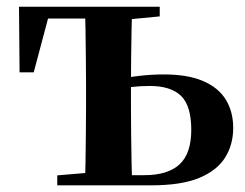

<svg xmlns="http://www.w3.org/2000/svg" viewBox="-20 -556 736 576"><path d="M305.6 0V-30.5H413.5Q483.3 -30.5 518.6 -62.9Q553.8 -95.4 553.8 -166.5Q553.8 -238.7 523.1 -268.4Q492.3 -298.1 429.9 -298.1Q399.5 -298.1 373.2 -294.9Q346.8 -291.8 320.8 -285.8V-316.8Q358.6 -324 396.9 -328.3Q435.3 -332.7 471.2 -332.7Q543.4 -332.7 589.3 -312.9Q635.2 -293.2 657.4 -257.1Q679.6 -221 679.6 -172.1Q679.6 -122.3 655.4 -83.4Q631.2 -44.5 577.6 -22.2Q523.9 0 433.4 0ZM234.9 0Q235.9 -25.5 236.5 -67.4Q237.1 -109.4 237.6 -154.7Q238.1 -200 238.1 -234.8V-301.2Q238.1 -335.7 237.6 -381Q237.1 -426.4 236.5 -468.7Q235.9 -511 234.9 -535.7H376.6Q375.6 -511 374.7 -468.7Q373.9 -426.4 373.4 -381Q372.9 -335.7 372.9 -301.2V-234.8Q372.9 -200 373.4 -154.7Q373.9 -109.4 374.7 -67.4Q375.6 -25.5 376.6 0ZM38.7 -339.1 37 -535.7H307.1V-500.4H68.5L133.1 -534.2L81.2 -339.1ZM151.8 0V-29.9L274.5 -40.2H305.6V0ZM307.1 -495.5V-535.7H459.2V-506.8L341.5 -495.5Z"/></svg>

Font: Noto Serif HK ExtraLight
Style: Regular
Weight: 200
Designer: Ryoko NISHIZUKA 西塚涼子 (kana & ideographs); Frank Grießhammer (Latin, Greek & Cyrillic); Wenlong ZHANG 张文龙 (bopomofo); San
Foundry: Adobe
Version: Version 2.002-H1;hotconv 1.1.0;makeotfexe 2.6.0